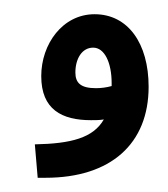

<svg xmlns="http://www.w3.org/2000/svg" viewBox="-20 -249 236 270"><path d="M33 1H44C136 1 189 -47 189 -127C189 -188 160 -229 113 -229C68 -229 38 -187 38 -142C38 -95 67 -80 108 -80C114 -80 120 -80 126 -81C111 -55 80 -47 29 -46ZM86 -147C86 -166 95 -182 111 -182C127 -182 137 -161 137 -132V-128C130 -126 122 -125 115 -125C94 -125 86 -132 86 -147Z"/></svg>

Font: Noto Sans Arabic Cond SemBd
Style: Regular
Weight: 600
Width: 3
Designer: Monotype Design Team, Nadine Chahine, Nizar Qandah and Khaled Hosny
Foundry: Monotype Imaging Inc.
Version: Version 2.012